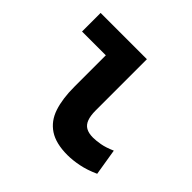

<svg xmlns="http://www.w3.org/2000/svg" viewBox="-136 -673 833 833"><g transform="rotate(45 280.0 -257.0)"><path d="M374 12Q303 12 261.5 -15.5Q220 -43 203 -94.5Q186 -146 186 -218V-412H40V-526H324V-211Q324 -180 331.5 -159.5Q339 -139 355.5 -129.5Q372 -120 399 -120Q417 -120 443 -124.5Q469 -129 503 -144L523 -22Q481 -3 443.5 4.5Q406 12 374 12Z"/></g></svg>

Font: Ubuntu Sans Mono
Style: Bold
Weight: 700
Monospace: yes
Designer: Dalton Maag Ltd
Foundry: Dalton Maag Ltd
Version: Version 1.006